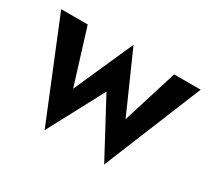

<svg xmlns="http://www.w3.org/2000/svg" viewBox="-150 -977 1365 1260"><g transform="rotate(30 532.5 -346.5)"><path d="M731 -286 860 -700H1061L758 42L532 -380L307 42L4 -700H205L333 -287L532 -735Z"/></g></svg>

Font: renner_700bold
Style: Bold
Weight: 700
Version: Version 003.000 ; ttfautohint (v0.97) -l 8 -r 50 -G 200 -x 1